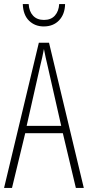

<svg xmlns="http://www.w3.org/2000/svg" viewBox="-20 -924 432 944"><path d="M353 0 289 -269H104L39 0H0L171 -714H221L392 0ZM215 -596Q209 -622 204.5 -641.5Q200 -661 196 -683Q192 -661 187.5 -641.5Q183 -622 177 -597L111 -305H281ZM300 -904Q299 -854 270.5 -824Q242 -794 195 -794Q152 -794 123 -822Q94 -850 92 -904H121Q123 -868 142.5 -847Q162 -826 196 -826Q231 -826 250 -847.5Q269 -869 271 -904Z"/></svg>

Font: Noto Sans Khmer UI ExtraCondensed ExtraLight
Style: Regular
Weight: 200
Width: 2
Designer: Danh Hong and the Monotype Design Team
Foundry: Monotype Imaging Inc.
Version: Version 2.002; ttfautohint (v1.8.4.7-5d5b)